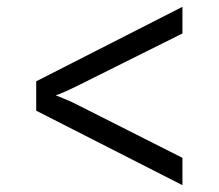

<svg xmlns="http://www.w3.org/2000/svg" viewBox="-20 -611 640 562"><path d="M514 -69 86 -287V-373L514 -591V-513L209 -361Q189 -351 171 -343Q153 -335 143 -332Q153 -328 171.5 -320.5Q190 -313 209 -303L514 -149Z"/></svg>

Font: JetBrains Mono NL Light
Style: Regular
Weight: 300
Monospace: yes
Designer: Philipp Nurullin, Konstantin Bulenkov
Foundry: JetBrains
Version: Version 2.305; ttfautohint (v1.8.4.7-5d5b)